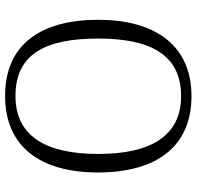

<svg xmlns="http://www.w3.org/2000/svg" viewBox="-29 -736 775 757"><g transform="rotate(-90 358.5 -357.5)"><path d="M358 10C560 10 659 -136 659 -358C659 -585 561 -725 359 -725C158 -725 57 -585 57 -359C57 -132 156 10 358 10ZM358 -31C200 -31 130 -152 130 -358C130 -564 200 -684 359 -684C525 -684 585 -564 585 -358C585 -153 522 -31 358 -31Z"/></g></svg>

Font: Noto Serif Ethiopic Light
Style: Regular
Weight: 300
Designer: Monotype Design Team
Foundry: Monotype Imaging Inc.
Version: Version 2.102